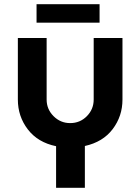

<svg xmlns="http://www.w3.org/2000/svg" viewBox="-20 -691 668 914"><path d="M247 203V5Q160 -13 112.5 -75Q65 -137 65 -217V-510H202V-217Q202 -171 235 -138Q268 -105 314 -105Q361 -105 393.5 -138Q426 -171 426 -217V-510H563V-217Q563 -138 516.5 -76.5Q470 -15 384 4V203ZM154 -583V-671H454V-583Z"/></svg>

Font: MuseoModerno SemiBold
Style: Regular
Weight: 600
Designer: Pablo Cosgaya, Héctor Gatti, Marcela Romero, and the Authors of The MuseoModerno Project.
Foundry: Omnibus-Type Team
Version: Version 1.001